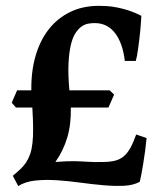

<svg xmlns="http://www.w3.org/2000/svg" viewBox="-20 -623 546 658"><path d="M351.6 -254.4H222.7Q224.1 -196.8 210.4 -151.4Q196.8 -106 169.9 -67.9Q191.9 -69.8 208 -70.3Q224.1 -70.8 236.6 -70.6Q249 -70.3 259.5 -69.8Q270 -69.3 281 -68.6Q292 -67.9 305.2 -67.6Q318.4 -67.4 336.4 -67.9Q358.9 -68.4 375 -72.5Q391.1 -76.7 403.6 -86.9Q416 -97.2 426.3 -115.2Q436.5 -133.3 446.8 -162.1L482.4 -149.9Q480.5 -128.9 477.3 -105.5Q474.1 -82 470.7 -61Q467.3 -40 464.1 -23.7Q460.9 -7.3 459 0Q437 12.2 404.3 13.7Q371.6 15.1 333.3 11.7Q294.9 8.3 253.7 2.7Q212.4 -2.9 173.6 -5.4Q134.8 -7.8 100.6 -4.2Q66.4 -0.5 42.5 14.6L23.9 -20.5Q38.6 -32.7 50 -43.5Q61.5 -54.2 69.8 -66.9Q78.1 -79.6 83.5 -95.5Q88.9 -111.3 91.3 -133.3Q93.8 -155.3 93.5 -184.8Q93.3 -214.4 90.8 -254.4H34.7L20.5 -270.5Q21.5 -273.9 23.9 -279.8Q26.4 -285.6 29.1 -291.7Q31.7 -297.9 34.4 -303.7Q37.1 -309.6 38.6 -313.5H87.4Q86.4 -377.9 101.8 -431.2Q117.2 -484.4 147 -522.5Q176.8 -560.5 220.2 -581.8Q263.7 -603 318.4 -603Q331.1 -603 346.9 -602.1Q362.8 -601.1 381.3 -597.4Q399.9 -593.8 420.7 -587.2Q441.4 -580.6 464.4 -568.8Q463.9 -560.5 463.1 -547.6Q462.4 -534.7 460.9 -519.5Q459.5 -504.4 457.5 -488.3Q455.6 -472.2 453.6 -457.8Q451.7 -443.4 449.5 -431.9Q447.3 -420.4 445.3 -414.1H407.7Q400.9 -474.6 374.5 -509.3Q348.1 -543.9 304.2 -543.9Q294.4 -543.9 282.7 -542Q271 -540 260 -532.5Q249 -524.9 239 -510Q229 -495.1 222.9 -469.5Q216.8 -443.8 214.8 -405.8Q212.9 -367.7 217.8 -313.5H355.5L371.1 -298.8Z"/></svg>

Font: Gentium Basic
Style: Bold
Weight: 700
Designer: J. Victor Gaultney and Annie Olsen
Foundry: SIL International
Version: Version 1.100